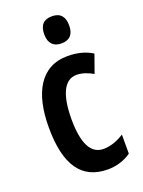

<svg xmlns="http://www.w3.org/2000/svg" viewBox="-145 -820 668 898"><g transform="rotate(-20 189.5 -371.5)"><path d="M230 -753C188 -753 168 -730 168 -685C168 -641 190 -618 230 -618C271 -618 292 -641 292 -685C292 -729 272 -753 230 -753ZM233 10C273 10 316 -2 349 -26V-121C315 -99 280 -87 246 -87C184 -87 152 -147 152 -269C152 -392 185 -456 244 -456C271 -456 298 -447 326 -431L358 -521C324 -542 285 -553 235 -553C100 -553 39 -439 39 -269C39 -81 103 10 233 10Z"/></g></svg>

Font: Noto Sans Armenian ExtraCondensed SemiBold
Style: Regular
Weight: 600
Width: 2
Designer: Monotype Design Team
Foundry: Monotype Imaging Inc.
Version: Version 2.008